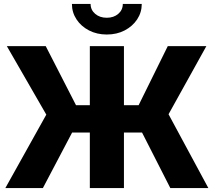

<svg xmlns="http://www.w3.org/2000/svg" viewBox="-20 -964 1095 984"><path d="M615.2 -727.5V0H440.4V-727.5ZM7.3 0 217.3 -376.5 15.1 -727.5H214.4L369.6 -424.8H690.4L839.8 -727.5H1037.6L843.8 -378.4L1047.9 0H853L708 -284.7H349.6L199.7 0ZM527.3 -787.1Q476.6 -787.1 436 -808.1Q395.5 -829.1 372.1 -864.7Q348.6 -900.4 348.6 -943.8H444.3Q444.3 -913.1 467.8 -893.1Q491.2 -873 527.3 -873Q563 -873 586.2 -893.1Q609.4 -913.1 609.4 -943.8H706.5Q706.5 -900.4 682.9 -864.7Q659.2 -829.1 618.9 -808.1Q578.6 -787.1 527.3 -787.1Z"/></svg>

Font: Inter 28pt ExtraBold
Style: Regular
Weight: 800
Designer: Rasmus Andersson
Foundry: rsms
Version: Version 4.001;git-66647c0bb